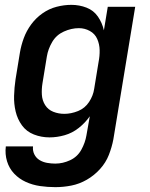

<svg xmlns="http://www.w3.org/2000/svg" viewBox="-20 -558 616 791"><path d="M208 213Q241 213 274 206.5Q307 200 337.5 182.5Q368 165 392 138.5Q416 112 428.5 80Q441 48 447 16L537 -530H424L408 -433Q401 -464 383.5 -489.5Q366 -515 336.5 -526.5Q307 -538 274 -538Q244 -538 213 -530Q182 -522 155 -503Q128 -484 108.5 -457.5Q89 -431 78 -401Q67 -371 62 -341L44 -231Q39 -197 38 -163.5Q37 -130 44.5 -98.5Q52 -67 70.5 -41.5Q89 -16 119.5 -4Q150 8 184 8Q215 8 246.5 -1Q278 -10 304.5 -31Q331 -52 350 -79L336 0Q331 30 315 59Q299 88 269 102Q239 116 208 116Q191 116 174 113Q157 110 143 101.5Q129 93 121.5 78Q114 63 116 45H4Q0 77 9 106.5Q18 136 38.5 157.5Q59 179 86.5 191.5Q114 204 145 208.5Q176 213 208 213ZM245 -89Q221 -89 199.5 -97.5Q178 -106 166 -125Q154 -144 152.5 -167.5Q151 -191 155 -215L173 -325Q178 -356 195 -385Q212 -414 243 -428Q274 -442 305 -442Q329 -442 350 -430.5Q371 -419 380.5 -397.5Q390 -376 390.5 -351.5Q391 -327 386 -302L368 -192Q364 -164 347 -138Q330 -112 301.5 -100.5Q273 -89 245 -89Z"/></svg>

Font: Iosevka Sparkle SmBdObl
Style: Regular
Weight: 600
Italic angle: -9°
Designer: Belleve Invis
Foundry: Belleve Invis
Version: Version 4.5.0; ttfautohint (v1.8.3)